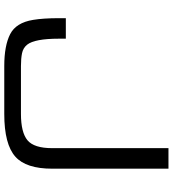

<svg xmlns="http://www.w3.org/2000/svg" viewBox="24 -814 790 877"><g transform="rotate(90 418.5 -375.0)"><path d="M281.2 0Q188 0 135.5 -26.9Q83 -53.7 70.3 -131.8Q62.5 -178.2 62.5 -250V-281.2H156.2V-250Q156.2 -138.7 183.6 -104.5Q198.7 -85.9 222.9 -81.1Q247.1 -76.2 281.2 -76.2H500Q584.5 -76.2 620.4 -106.2Q656.2 -136.2 656.2 -218.8V-750H750V-218.8Q750 -99.6 695.3 -50.8Q638.7 0 500 0Z"/></g></svg>

Font: Michroma
Style: Regular
Weight: 400
Designer: Vernon Adams
Foundry: Vernon Adams
Version: Version 1.100; ttfautohint (v1.8.4.7-5d5b);gftools[0.9.29]